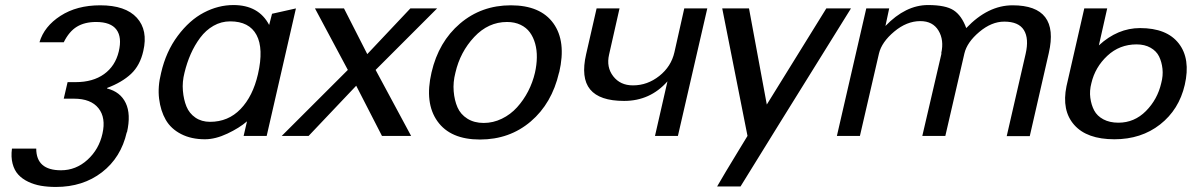

<svg xmlns="http://www.w3.org/2000/svg" viewBox="-20 -533 4674 753"><path d="M478 -14.2H477.1Q454.6 85 379.9 142.6Q305.2 200.2 199.2 200.2Q167.5 200.2 140.6 195.6Q113.8 190.9 90.3 179.7Q66.9 168.5 51.5 151.6Q36.1 134.8 29.3 108.6Q22.5 82.5 26.9 49.8H122.1Q122.1 134.8 219.2 134.8Q277.8 134.8 323 93.8Q368.2 52.7 381.8 -8.8Q396 -71.3 366.2 -108.6Q336.4 -146 270 -146H230L245.1 -210.9H276.9Q344.2 -210.9 388.2 -242.4Q432.1 -273.9 445.8 -331.1Q459 -386.7 436.8 -416.7Q414.6 -446.8 356.9 -446.8Q312 -446.8 281.5 -428.2Q251 -409.7 230 -367.2H134.8Q153.3 -429.7 217.3 -470.9Q281.2 -512.2 373 -512.2Q472.2 -512.2 516.6 -463.4Q561 -414.6 542 -333Q529.3 -276.4 493.9 -243.2Q458.5 -210 399.9 -188V-186Q452.1 -172.9 473.1 -128.9Q494.1 -85 478 -14.2Z M703.6 -248Q694.3 -211.9 697.3 -177.2Q700.2 -142.6 711.2 -115.5Q722.2 -88.4 746.3 -71.8Q770.5 -55.2 803.7 -55.2Q875 -55.2 923.3 -105.2Q971.7 -155.3 991.7 -242.2Q1014.6 -342.3 986.1 -395.8Q957.5 -449.2 882.8 -449.2Q847.7 -449.2 817.4 -431.9Q787.1 -414.6 765.1 -385Q743.2 -355.5 728 -321Q712.9 -286.6 703.6 -248ZM1025.9 0H935.5L948.7 -57.1Q918.9 -31.2 871.8 -9Q824.7 13.2 783.7 13.2Q730 13.2 690.2 -7.3Q650.4 -27.8 630.1 -63Q609.9 -98.1 604 -145.5Q598.1 -192.9 611.8 -247.1Q630.9 -330.6 677 -392.3Q723.1 -454.1 779.5 -483.6Q835.9 -513.2 895.5 -513.2Q994.6 -513.2 1035.6 -435.1L1046.9 -479L1140.6 -500Z M1592.3 0H1478L1377 -196.8L1190.4 0H1085L1344.2 -258.8L1215.3 -500H1329.1L1420.4 -320.8L1589.4 -500H1694.3L1453.1 -258.8Z M2078.1 -248Q2085 -278.8 2085.4 -307.6Q2085.9 -336.4 2078.9 -361.8Q2071.8 -387.2 2058.1 -406Q2044.4 -424.8 2021.5 -435.8Q1998.5 -446.8 1968.3 -446.8Q1895 -446.8 1839.8 -387.9Q1784.7 -329.1 1766.1 -248Q1756.3 -210.4 1759.3 -175Q1762.2 -139.6 1774.2 -112.1Q1786.1 -84.5 1813 -67.6Q1839.8 -50.8 1877 -50.8Q1914.1 -50.8 1948.2 -67.4Q1982.4 -84 2007.8 -112.1Q2033.2 -140.1 2051.3 -175Q2069.3 -210 2078.1 -248ZM2173.3 -250 2172.4 -248Q2144.5 -127.4 2061.5 -56.6Q1978.5 14.2 1862.3 14.2Q1746.6 14.2 1695.6 -57.4Q1644.5 -128.9 1672.4 -249Q1700.2 -369.1 1784.2 -440.7Q1868.2 -512.2 1983.4 -512.2Q2099.6 -512.2 2150.4 -441.4Q2201.2 -370.6 2173.3 -250Z M2461.9 -198.2H2462.9Q2519 -198.2 2565.7 -235.1Q2612.3 -272 2625 -328.1L2663.6 -500H2753.9L2638.7 0H2548.8L2597.7 -213.9Q2529.8 -137.2 2427.7 -137.2Q2331.5 -137.2 2294.4 -182.4Q2257.3 -227.5 2278.8 -320.8L2319.8 -500H2409.7L2368.7 -318.8Q2357.4 -269.5 2385 -233.9Q2412.6 -198.2 2461.9 -198.2Z M2877.4 56.2 2911.6 0 2812.5 -500H2917.5L2987.3 -123L3220.7 -500H3317.4Q2976.6 47.9 2884.3 198.2H2792.5Q2819.3 151.4 2877.4 56.2Z M3672.4 -323.2 3671.4 -324.2Q3683.1 -376 3660.6 -413.1Q3638.2 -450.2 3589.4 -450.2Q3536.1 -450.2 3487.1 -409.2Q3438 -368.2 3427.2 -323.2L3352.5 0H3262.2L3377.4 -500H3467.3L3452.6 -431.2Q3531.7 -513.2 3619.6 -513.2Q3688.5 -513.2 3720 -492.7Q3751.5 -472.2 3769.5 -422.9Q3854.5 -512.2 3951.2 -512.2Q4136.2 -512.2 4093.3 -325.2L4018.6 1H3928.2L4002.4 -321.8Q4016.1 -381.8 3995.6 -415Q3975.1 -448.2 3918.5 -448.2Q3868.7 -448.2 3820.6 -407.7Q3772.5 -367.2 3762.2 -323.2L3687.5 0H3597.2Z M4626.5 -200.2Q4604 -103 4529.8 -44.9Q4455.6 13.2 4350.6 13.2Q4242.7 13.2 4192.9 -43.2Q4143.1 -99.6 4162.6 -194.8L4232.4 -500H4322.3L4289.6 -355Q4363.3 -422.9 4451.2 -422.9Q4556.2 -422.9 4603 -362.5Q4649.9 -302.2 4626.5 -200.2ZM4534.2 -207Q4542 -235.8 4539.1 -263.2Q4536.1 -290.5 4525.6 -311.8Q4515.1 -333 4492.2 -345.9Q4469.2 -358.9 4437.5 -358.9Q4370.6 -358.9 4322.8 -314.2Q4274.9 -269.5 4260.3 -207Q4252.4 -177.2 4256.1 -149.4Q4259.8 -121.6 4271.2 -99.9Q4282.7 -78.1 4307.4 -64.9Q4332 -51.8 4366.2 -51.8Q4428.7 -51.8 4474.1 -97.4Q4519.5 -143.1 4534.2 -207Z"/></svg>

Font: Perun
Style: Italic
Weight: 400
Italic angle: -12°
Foundry: Stefan Peev, Context Ltd
Version: Version 001.000